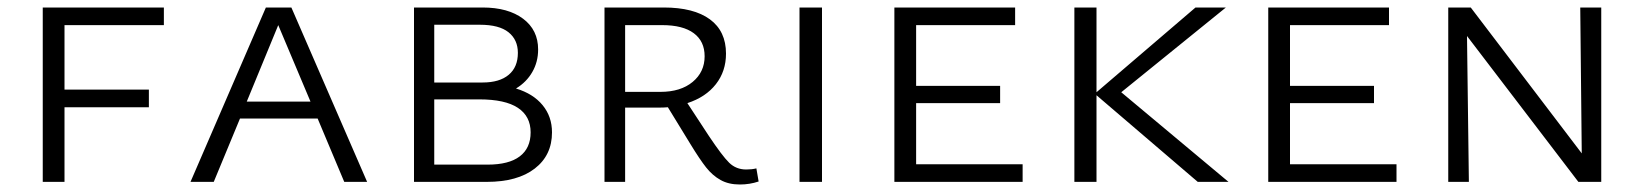

<svg xmlns="http://www.w3.org/2000/svg" viewBox="-20 -485 4383 512"><path d="M152 -418V-246H377V-199H152V0H94V-465H417V-418Z M827 -169H620L550 0H488L689 -465H757L959 0H898ZM808 -214 722 -418 638 -214Z M1452 -132Q1452 -71 1406 -35.5Q1360 0 1278 0H1084V-465H1267Q1335 -465 1375 -435Q1415 -405 1415 -353Q1415 -320 1399.5 -293Q1384 -266 1356 -249Q1402 -235 1427 -204.5Q1452 -174 1452 -132ZM1138 -419V-265H1267Q1312 -265 1336.5 -285.5Q1361 -306 1361 -344Q1361 -379 1336 -399Q1311 -419 1260 -419ZM1395 -132Q1395 -175 1361 -197.5Q1327 -220 1258 -220H1138V-46H1280Q1337 -46 1366 -68Q1395 -90 1395 -132Z M2003 -1Q1979 7 1953 7Q1923 7 1901.5 -5Q1880 -17 1863 -38.5Q1846 -60 1821 -101L1761 -199Q1751 -198 1732 -198H1647V0H1592V-465H1750Q1830 -465 1873 -433.5Q1916 -402 1916 -342Q1916 -295 1889 -260.5Q1862 -226 1813 -210L1870 -123Q1906 -69 1924.5 -51Q1943 -33 1970 -33Q1985 -33 1997 -36ZM1741 -240Q1795 -240 1827 -266.5Q1859 -293 1859 -335Q1859 -375 1830 -396.5Q1801 -418 1746 -418H1647V-240Z M2112 -465H2172V0H2112Z M2707 -47V0H2365V-465H2687V-418H2423V-256H2647V-210H2423V-47Z M3174 0 2904 -231V0H2845V-465H2904V-239L3168 -465H3249L2970 -239L3256 0Z M3704 -47V0H3362V-465H3684V-418H3420V-256H3644V-210H3420V-47Z M4250 -465V0H4189L3892 -389L3897 0H3842V-465H3902L4198 -76L4194 -465Z"/></svg>

Font: Ysabeau SC Semilight
Style: Regular
Weight: 300
Designer: Christian Thalmann (Catharsis Fonts)
Version: Version 0.003